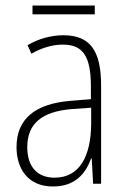

<svg xmlns="http://www.w3.org/2000/svg" viewBox="-20 -667 460 697"><path d="M324 -647H98V-615H324ZM210 -539C165 -539 119 -526 80 -503L94 -472C136 -496 174 -505 208 -505C279 -505 310 -466 310 -353V-307L237 -301C111 -291 40 -238 40 -133C40 -54 82 10 172 10C254 10 291 -38 311 -92H313L318 0H347V-357C347 -486 305 -539 210 -539ZM240 -271 311 -276V-218C310 -101 270 -22 178 -22C115 -22 79 -62 79 -133C79 -219 133 -262 240 -271Z"/></svg>

Font: Noto Sans Sinhala UI Condensed ExtraLight
Style: Regular
Weight: 200
Width: 3
Designer: Jelle Bosma - Monotype Design Team
Foundry: Monotype Imaging Inc.
Version: Version 2.006